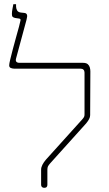

<svg xmlns="http://www.w3.org/2000/svg" viewBox="-20 -893 523 920"><path d="M192 7Q185 7 181 3Q177 -1 177 -7V-80Q177 -91 183 -103Q189 -115 200 -128L375 -322Q381 -329 383 -333.5Q385 -338 385 -345V-545Q385 -554 380 -559Q375 -564 366 -564H48Q41 -564 32.5 -567Q24 -570 24 -580Q24 -587 29 -608Q34 -629 41.5 -657.5Q49 -686 57 -714.5Q65 -743 71 -765Q77 -787 78 -794Q79 -798 78 -800.5Q77 -803 72 -804L52 -807Q44 -809 40.5 -812.5Q37 -816 37 -826Q37 -837 40 -852Q43 -867 44 -873H57V-862Q57 -853 61.5 -844Q66 -835 79 -833L97 -831Q106 -830 109 -823Q112 -816 107 -798L57 -613Q54 -602 58.5 -597Q63 -592 73 -592H377Q393 -592 400.5 -585.5Q408 -579 410.5 -569.5Q413 -560 413 -551L412 -341Q412 -332 407 -322.5Q402 -313 393 -302L221 -111Q213 -102 210 -96Q207 -90 207 -80V-7Q207 -1 203.5 3Q200 7 192 7Z"/></svg>

Font: Noto Serif Hebrew Thin
Style: Regular
Weight: 250
Version: Version 2.003